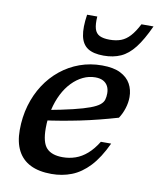

<svg xmlns="http://www.w3.org/2000/svg" viewBox="-82 -779 706 854"><g transform="rotate(10 271.0 -351.5)"><path d="M327 -446Q298 -446 271.5 -433.2Q245 -420.5 222.5 -397.2Q200 -374 183.5 -341.5Q167 -309 157.8 -269.2Q148.5 -229.5 148.5 -185Q148.5 -120.5 171.8 -95.8Q195 -71 244.5 -71Q274.5 -71 302 -80.5Q329.5 -90 354.2 -111.5Q379 -133 400.5 -168H447Q415.5 -100.5 378.5 -61.2Q341.5 -22 299.2 -5.5Q257 11 208.5 11Q151.5 11 113.2 -8Q75 -27 55.5 -64.5Q36 -102 36 -157Q36 -216 51.2 -268.5Q66.5 -321 94.5 -364Q122.5 -407 161.2 -438.2Q200 -469.5 247 -486.5Q294 -503.5 347.5 -503.5Q399.5 -503.5 431 -487.5Q462.5 -471.5 477 -445Q491.5 -418.5 491.5 -386Q491.5 -360.5 483.2 -334.5Q475 -308.5 461 -287.5Q420 -275.5 377.8 -264.8Q335.5 -254 293 -245.2Q250.5 -236.5 209.5 -229.5Q168.5 -222.5 130 -217.5L133 -264.5Q206 -278 253.5 -289.5Q301 -301 329 -311.5Q357 -322 370.2 -332.8Q383.5 -343.5 387.2 -356.2Q391 -369 391 -384.5Q391 -403.5 383.8 -417.2Q376.5 -431 362.5 -438.5Q348.5 -446 327 -446ZM359.5 -622Q388.5 -622 410.5 -630.2Q432.5 -638.5 451 -658.8Q469.5 -679 487.5 -714H542Q513 -650.5 484.5 -614Q456 -577.5 422.5 -562.5Q389 -547.5 345.5 -547.5Q299 -547.5 273.5 -564.2Q248 -581 240.5 -617.8Q233 -654.5 242 -714H288Q285.5 -678.5 291.5 -658.5Q297.5 -638.5 314.2 -630.2Q331 -622 359.5 -622Z"/></g></svg>

Font: Newsreader 9pt Medium
Style: Italic
Weight: 500
Italic angle: -17°
Designer: Hugues Gentile
Foundry: Production Type
Version: Version 1.003